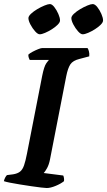

<svg xmlns="http://www.w3.org/2000/svg" viewBox="-30 -946 539 966"><path d="M205 0Q198 0 176.8 -2.5Q155.5 -5 127 -9.2Q98.5 -13.5 70 -18Q41.5 -22.5 19.5 -27Q-2.5 -31.5 -10.5 -34.5Q-8.5 -44 -3.8 -52.8Q1 -61.5 5 -65L36 -69Q58 -72.5 70.8 -82.5Q83.5 -92.5 91 -114.2Q98.5 -136 105.5 -172L182.5 -565.5Q192 -612.5 203.2 -628Q214.5 -643.5 216.5 -644.5H119.5Q117.5 -648 115 -654.8Q112.5 -661.5 112.5 -671Q119.5 -678 133.8 -685.5Q148 -693 161.8 -698.5Q175.5 -704 181 -704H410.5Q414 -699.5 417.2 -688.5Q420.5 -677.5 419 -662.5L370 -649.5Q337 -641.5 324.2 -622.5Q311.5 -603.5 303.5 -563.5L221.5 -143.5Q216.5 -118 206.8 -100.2Q197 -82.5 190 -75.5L288 -63Q290.5 -59 291.8 -50Q293 -41 292 -34.5Q276 -21.5 250 -10.8Q224 0 205 0ZM386 -773.5Q376 -773.5 362.8 -788.2Q349.5 -803 339.2 -822.5Q329 -842 329 -855Q329 -864.5 342 -876.8Q355 -889 373.5 -900Q392 -911 409.5 -918.2Q427 -925.5 436.5 -925.5Q447.5 -925.5 459.5 -910.5Q471.5 -895.5 480 -876Q488.5 -856.5 488.5 -843Q488.5 -833.5 476.5 -821.5Q464.5 -809.5 447.5 -798.8Q430.5 -788 413.5 -780.8Q396.5 -773.5 386 -773.5ZM170 -773.5Q160 -773.5 146.8 -788.2Q133.5 -803 123.2 -822.5Q113 -842 113 -855Q113 -864.5 126 -876.8Q139 -889 157.5 -900Q176 -911 193.8 -918.2Q211.5 -925.5 221 -925.5Q231.5 -925.5 243.2 -910.5Q255 -895.5 263.5 -876Q272 -856.5 272 -843Q272 -833.5 260 -821.5Q248 -809.5 231 -798.8Q214 -788 197 -780.8Q180 -773.5 170 -773.5Z"/></svg>

Font: Texturina Medium
Style: Italic
Weight: 500
Italic angle: -11°
Designer: Guillermo Torres Carreño
Foundry: Omnibus-Type
Version: Version 1.002